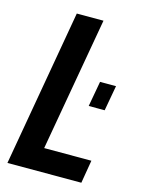

<svg xmlns="http://www.w3.org/2000/svg" viewBox="-107 -750 602 813"><g transform="rotate(15 194.0 -343.5)"><path d="M7 0 127 -687H244L141 -101H348L331 0ZM277 -322 297 -433H367L347 -322Z"/></g></svg>

Font: Archivo ExtraCondensed SemiBold
Style: Italic
Weight: 600
Width: 2
Italic angle: -10°
Designer: Hector Gatti
Foundry: Omnibus-Type
Version: Version 2.001